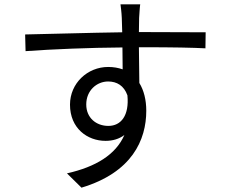

<svg xmlns="http://www.w3.org/2000/svg" viewBox="-20 -812 1040 886"><path d="M568 -372C577 -278 538 -231 480 -231C424 -231 378 -268 378 -330C378 -395 427 -436 479 -436C519 -436 552 -417 568 -372ZM96 -653 98 -576C223 -585 393 -592 545 -593L546 -492C526 -499 504 -503 479 -503C384 -503 303 -428 303 -329C303 -220 383 -162 467 -162C501 -162 530 -171 554 -189C514 -98 422 -42 289 -12L356 54C589 -16 655 -166 655 -301C655 -351 644 -395 623 -429L621 -594H635C781 -594 872 -592 928 -589L929 -663C881 -663 758 -664 636 -664H621L622 -729C623 -742 625 -781 627 -792H536C537 -784 541 -755 542 -729L544 -663C395 -661 207 -655 96 -653Z"/></svg>

Font: GenYoGothic2 TW R
Style: Regular
Weight: 400
Version: Version 2.100;PS 2.1;hotconv 16.6.51;makeotf.lib2.5.65220 DE